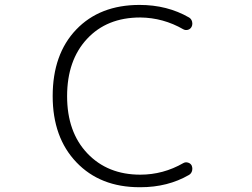

<svg xmlns="http://www.w3.org/2000/svg" viewBox="-20 -784 1040 792"><path d="M558.6 -63.5Q653.3 -63.5 736.3 -111.3Q745.1 -116.2 755.4 -113.3Q765.6 -110.4 770.5 -101.6Q773.4 -94.7 773.4 -87.9Q773.4 -84 772.5 -80.1Q769.5 -68.4 759.8 -62.5Q671.9 -11.7 559.6 -11.7Q557.6 -11.7 555.7 -11.7Q393.6 -11.7 295.4 -114.3Q197.3 -216.8 197.3 -387.7Q197.3 -560.5 294.4 -662.1Q391.6 -763.7 555.7 -763.7Q669.9 -763.7 759.8 -711.9Q769.5 -706.1 772.5 -694.3Q773.4 -690.4 773.4 -686.5Q773.4 -679.7 770.5 -673.8Q765.6 -664.1 755.4 -661.1Q745.1 -658.2 736.3 -663.1Q653.3 -710.9 558.6 -711.9Q420.9 -711.9 338.9 -623.5Q256.8 -535.2 256.8 -387.2Q256.8 -239.3 340.3 -151.4Q423.8 -63.5 558.6 -63.5Z"/></svg>

Font: Rounded Mgen+ 2m light
Style: Regular
Weight: 200
Designer: [Source Han Sans]
Ryoko NISHIZUKA  (kana & ideographs); Paul D. Hunt (Latin, Greek & Cyrillic); Wenlong ZHANG  (bopomofo
Version: Version 1.059.20150602